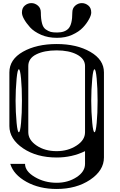

<svg xmlns="http://www.w3.org/2000/svg" viewBox="-20 -1041 790 1269"><path d="M589.8 -521.5Q583 -449.2 583 -375Q583 -300.8 589.8 -228.5Q595.7 -167 604.5 -167Q613.3 -167 619.1 -228.5Q625 -290 625 -375Q625 -460 619.1 -521.5Q613.3 -583 604.5 -583Q595.7 -583 589.8 -521.5ZM89.8 -521.5Q83 -449.2 83 -375Q83 -300.8 89.8 -228.5Q95.7 -167 104.5 -167Q113.3 -167 119.1 -228.5Q125 -290 125 -375Q125 -460 119.1 -521.5Q113.3 -583 104.5 -583Q95.7 -583 89.8 -521.5ZM542 -167V-604.5Q542 -652.3 488.3 -680.7Q436.5 -708 354.5 -708Q272.5 -708 219.7 -681.6Q167 -655.3 167 -604.5V-167Q167 -116.2 221.7 -79.1Q276.4 -42 354.5 -42Q429.7 -42 486.3 -79.1Q542 -115.2 542 -167ZM667 0Q667 85.9 575.2 147.5Q484.4 208 354.5 208Q240.2 208 155.3 161.1Q69.3 113.3 47.9 42H145.5Q145.5 90.8 210 128.9Q274.4 167 354.5 167Q429.7 167 486.3 129.9Q542 93.8 542 42V-42Q456.1 0 354.5 0Q222.7 0 132.8 -60.5Q42 -122.1 42 -208V-562.5Q42 -648.4 131.8 -699.2Q221.7 -750 354.5 -750Q487.3 -750 577.1 -698.2Q667 -646.5 667 -562.5ZM583 -958Q583 -940.4 568.4 -914.1Q551.8 -883.8 528.3 -859.4Q502 -831.1 456.1 -810.5Q413.1 -791 356.4 -791Q297.9 -791 252.9 -810.5Q204.1 -832 178.7 -860.4Q153.3 -888.7 138.7 -915Q125 -939.5 125 -958Q125 -988.3 143.6 -1003.9Q163.1 -1020.5 187.5 -1020.5Q210.9 -1020.5 230.5 -1003.9Q250 -987.3 250 -958Q250 -916 257.8 -886.7Q264.6 -859.4 282.2 -846.7Q298.8 -835 315.4 -830.1Q330.1 -826.2 357.4 -826.2Q408.2 -826.2 432.6 -852.5Q458 -879.9 458 -958Q458 -987.3 477.5 -1003.9Q497.1 -1020.5 520.5 -1020.5Q544.9 -1020.5 564.5 -1003.9Q583 -988.3 583 -958Z"/></svg>

Font: okolaksMetalik
Style: bold
Weight: 700
Width: 7
Version: Version 0.6